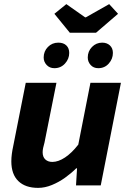

<svg xmlns="http://www.w3.org/2000/svg" viewBox="-20 -900 640 932"><path d="M165 12Q103 12 69 -21Q35 -54 35 -117Q35 -134 37.5 -153Q40 -172 44 -190L105 -498H254L196 -208Q192 -194 189.5 -182.5Q187 -171 187 -161Q187 -138 200 -126Q213 -114 234 -114Q263 -114 295.5 -135.5Q328 -157 360 -198L419 -498H567L469 0H349L354 -83H350Q326 -59 296 -37.5Q266 -16 232 -2Q198 12 165 12ZM244 -569Q221 -569 206.5 -584.5Q192 -600 192 -621Q192 -651 212.5 -672Q233 -693 263 -693Q288 -693 302 -679.5Q316 -666 316 -643Q316 -614 295.5 -591.5Q275 -569 244 -569ZM457 -569Q434 -569 420 -584.5Q406 -600 406 -621Q406 -651 426.5 -672Q447 -693 476 -693Q499 -693 513.5 -679.5Q528 -666 528 -643Q528 -614 508 -591.5Q488 -569 457 -569ZM319 -741 244 -833 302 -880 393 -816H397L510 -880L553 -833L446 -741Z"/></svg>

Font: Source Code Pro ExtraBold
Style: Italic
Weight: 800
Italic angle: -11°
Monospace: yes
Designer: Paul D. Hunt, Teo Tuominen
Foundry: Adobe Systems Incorporated
Version: Version 1.016;hotconv 1.0.116;makeotfexe 2.5.65601